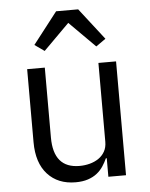

<svg xmlns="http://www.w3.org/2000/svg" viewBox="-54 -810 677 867"><g transform="rotate(-5 284.0 -376.5)"><path d="M403 -84H399Q391 -66 379.5 -48.5Q368 -31 351 -17.5Q334 -4 310 4Q286 12 254 12Q174 12 127 -39.5Q80 -91 80 -185V-516H160V-199Q160 -60 278 -60Q302 -60 324.5 -66Q347 -72 364.5 -84Q382 -96 392.5 -114.5Q403 -133 403 -159V-516H483V0H403ZM333 -765 444 -622 400 -591 283 -708 166 -591 122 -622 233 -765Z"/></g></svg>

Font: IBM Plex Sans Arabic
Style: Regular
Weight: 400
Designer: Mike Abbink, Paul van der Laan, Pieter van Rosmalen, Wael Morcos, Khajak Apelian
Foundry: Bold Monday
Version: Version 1.1